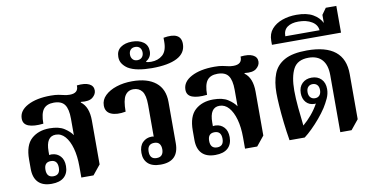

<svg xmlns="http://www.w3.org/2000/svg" viewBox="-78 -1032 2448 1259"><g transform="rotate(-10 1146.5 -402.5)"><path d="M175 11Q116 11 86 -20Q56 -51 56 -110V-172Q56 -267 102.5 -308.5Q149 -350 223 -350Q285 -350 320.5 -327Q356 -304 373 -278V-388Q373 -452 352 -481.5Q331 -511 280 -511Q232 -511 210.5 -482.5Q189 -454 189 -387Q125 -380 90 -393.5Q55 -407 55 -444Q55 -497 114 -528.5Q173 -560 268 -560Q300 -560 320.5 -556Q341 -552 357.5 -548Q374 -544 393 -544Q452 -544 449 -596Q502 -602 530.5 -588Q559 -574 559 -544Q559 -518 534.5 -498Q510 -478 456 -485L455 -481Q506 -444 506 -352V-60L454 4H373V-71Q373 -139 358.5 -191Q344 -243 318 -272.5Q292 -302 256 -302Q191 -302 191 -202V-178Q194 -178 200 -179Q206 -180 212 -179Q244 -177 265.5 -153.5Q287 -130 287 -88Q287 -41 258.5 -15Q230 11 175 11ZM195 -36Q239 -36 239 -86Q239 -137 194 -137Q150 -137 150 -87Q150 -36 195 -36Z M901 11Q845 11 817 -15Q789 -41 789 -86Q789 -132 813.5 -156Q838 -180 873 -180Q880 -180 887 -178V-389Q887 -454 866.5 -480.5Q846 -507 809 -507Q773 -507 753.5 -477.5Q734 -448 734 -371Q674 -360 637 -376Q600 -392 600 -435Q600 -473 629 -501Q658 -529 705.5 -544.5Q753 -560 810 -560Q911 -560 966.5 -515.5Q1022 -471 1022 -385V-110Q1022 11 901 11ZM882 -36Q906 -36 917 -49.5Q928 -63 928 -86Q928 -110 917 -123.5Q906 -137 883 -137Q837 -137 837 -86Q837 -36 882 -36Z M954 -622Q905 -622 864.5 -629.5Q824 -637 796 -654Q775 -668 762 -687Q749 -706 749 -732Q749 -774 778.5 -795Q808 -816 854 -816Q901 -816 930 -795Q959 -774 959 -734Q959 -712 949 -696.5Q939 -681 924 -673V-668Q936 -664 956 -664Q1002 -664 1032.5 -690.5Q1063 -717 1063 -779V-805Q1181 -826 1181 -744Q1181 -683 1122.5 -652.5Q1064 -622 954 -622ZM869 -690Q889 -690 900 -702.5Q911 -715 911 -734Q911 -754 900 -766Q889 -778 869 -778Q849 -778 838 -766Q827 -754 827 -734Q827 -715 838 -702.5Q849 -690 869 -690Z M1265 11Q1206 11 1176 -20Q1146 -51 1146 -110V-172Q1146 -267 1192.5 -308.5Q1239 -350 1313 -350Q1375 -350 1410.5 -327Q1446 -304 1463 -278V-388Q1463 -452 1442 -481.5Q1421 -511 1370 -511Q1322 -511 1300.5 -482.5Q1279 -454 1279 -387Q1215 -380 1180 -393.5Q1145 -407 1145 -444Q1145 -497 1204 -528.5Q1263 -560 1358 -560Q1390 -560 1410.5 -556Q1431 -552 1447.5 -548Q1464 -544 1483 -544Q1542 -544 1539 -596Q1592 -602 1620.5 -588Q1649 -574 1649 -544Q1649 -518 1624.5 -498Q1600 -478 1546 -485L1545 -481Q1596 -444 1596 -352V-60L1544 4H1463V-71Q1463 -139 1448.5 -191Q1434 -243 1408 -272.5Q1382 -302 1346 -302Q1281 -302 1281 -202V-178Q1284 -178 1290 -179Q1296 -180 1302 -179Q1334 -177 1355.5 -153.5Q1377 -130 1377 -88Q1377 -41 1348.5 -15Q1320 11 1265 11ZM1285 -36Q1329 -36 1329 -86Q1329 -137 1284 -137Q1240 -137 1240 -87Q1240 -36 1285 -36Z M2097 6V-374Q2097 -441 2066 -476Q2035 -511 1976 -511Q1902 -511 1874.5 -459Q1847 -407 1847 -314Q1847 -265 1853 -201Q1859 -137 1866 -79Q1896 -104 1923.5 -136.5Q1951 -169 1972 -207Q1969 -206 1964 -206Q1928 -206 1907 -229.5Q1886 -253 1886 -291Q1886 -332 1910.5 -355.5Q1935 -379 1973 -379Q2013 -379 2037 -354.5Q2061 -330 2061 -288Q2061 -256 2047 -226Q2033 -196 2016 -169Q1995 -137 1968 -105Q1941 -73 1913 -45.5Q1885 -18 1861 0H1760Q1750 -59 1743 -120.5Q1736 -182 1732.5 -234Q1729 -286 1729 -319Q1729 -393 1750 -447Q1771 -501 1824.5 -530.5Q1878 -560 1974 -560Q2224 -560 2224 -359V-58L2172 6ZM1973 -242Q1992 -242 2003 -254.5Q2014 -267 2014 -289Q2014 -312 2002.5 -324Q1991 -336 1972 -336Q1954 -336 1942.5 -324Q1931 -312 1931 -289Q1931 -267 1942.5 -254.5Q1954 -242 1973 -242Z M1755 -636V-663Q1755 -710 1781.5 -740.5Q1808 -771 1851.5 -786.5Q1895 -802 1947 -802Q2015 -802 2056 -778.5Q2097 -755 2115 -718V-772L2145 -814H2215V-636ZM1851 -676H2079Q2076 -713 2040.5 -734.5Q2005 -756 1952 -756Q1905 -756 1878 -736.5Q1851 -717 1851 -676Z"/></g></svg>

Font: Noto Serif Thai SemiCondensed
Style: Bold
Weight: 700
Width: 4
Designer: Monotype Design Team
Foundry: Monotype Imaging Inc.
Version: Version 2.002; ttfautohint (v1.8.4.7-5d5b)